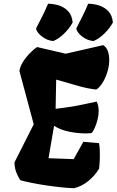

<svg xmlns="http://www.w3.org/2000/svg" viewBox="-20 -998 624 1028"><path d="M376.5 9.8Q345.2 8.8 305.9 4.6Q266.6 0.5 225.8 -5.6Q185.1 -11.7 148.9 -19Q112.8 -26.4 88.4 -33.2Q74.2 -55.2 65.9 -78.9Q57.6 -102.5 57.6 -128.9L160.6 -332.5L84 -617.7Q86.9 -639.6 101.3 -663.8Q115.7 -688 136.5 -710Q157.2 -731.9 178.7 -746.1L331.5 -710.4L532.7 -756.3Q549.8 -745.6 557.4 -724.4Q564.9 -703.1 564.9 -677.2Q564.9 -647.5 555.9 -616.2Q546.9 -585 531.5 -558.8Q516.1 -532.7 496.1 -518.6Q454.6 -522.5 403.8 -536.6Q353 -550.8 280.8 -571.8L277.8 -415.5Q328.6 -421.4 364 -427.2Q399.4 -433.1 430.4 -439.9Q461.4 -446.8 497.6 -454.1Q503.4 -443.4 505.9 -429.9Q508.3 -416.5 508.3 -403.8Q508.3 -380.9 502 -356.2Q495.6 -331.5 486.8 -312.3Q478 -293 469.7 -285.2Q455.1 -283.7 440.9 -283.7Q395 -283.7 349.9 -293Q304.7 -302.2 269.5 -324.2L239.7 -150.9L374.5 -146L426.3 -238.8L510.3 -231.4Q513.2 -218.3 514.2 -194.3Q515.1 -170.4 514.2 -143.6Q513.2 -116.7 510.3 -94.2Q486.3 -55.7 452.1 -28.1Q418 -0.5 376.5 9.8ZM481 -778.3Q447.8 -780.8 419.9 -802.5Q392.1 -824.2 388.2 -845.2Q403.3 -875 420.7 -909.2Q438 -943.4 452.1 -978Q480 -978 509 -969.2Q538.1 -960.4 559.3 -938.7Q580.6 -917 584.5 -877.9Q567.9 -846.7 539.1 -818.6Q510.3 -790.5 481 -778.3ZM265.6 -778.3Q232.4 -780.8 204.6 -802.5Q176.8 -824.2 172.9 -845.2Q192.4 -882.8 207.5 -913.1Q222.7 -943.4 237.3 -978Q265.6 -978 294.4 -969.2Q323.2 -960.4 344.2 -938.7Q365.2 -917 369.1 -877.9Q352.5 -846.7 323.7 -818.6Q294.9 -790.5 265.6 -778.3Z"/></svg>

Font: Fruktur
Style: Italic
Weight: 400
Italic angle: -8°
Designer: Viktoriya Grabowska, Eben Sorkin
Foundry: Viktoriya Grabowska
Version: Version 1.008; ttfautohint (v1.8.4.7-5d5b)